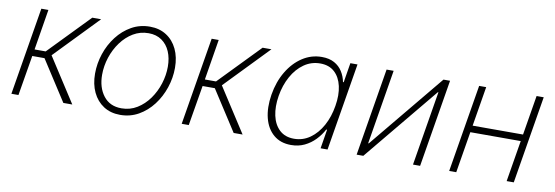

<svg xmlns="http://www.w3.org/2000/svg" viewBox="-47 -859 3405 1178"><g transform="rotate(10 1655.5 -270.5)"><path d="M45.4 0 135.7 -545.9H179.7L138.2 -292.5H207.5L453.1 -545.9H508.3L247.1 -275.4L424.8 0H369.1L207.5 -250.5H131.3L89.4 0Z M724.1 11.7Q664.6 11.7 620.8 -16.6Q577.1 -44.9 553.2 -95.2Q529.3 -145.5 529.3 -210.9Q529.3 -274.4 549.6 -335.2Q569.8 -396 607.7 -445.3Q645.5 -494.6 697.3 -523.9Q749 -553.2 812 -553.2Q871.1 -553.2 914.8 -525.1Q958.5 -497.1 982.4 -447Q1006.3 -397 1006.3 -330.6Q1006.3 -267.6 985.8 -206.5Q965.3 -145.5 927.7 -96.2Q890.1 -46.9 838.4 -17.6Q786.6 11.7 724.1 11.7ZM725.1 -29.3Q778.8 -29.3 822.3 -56.2Q865.7 -83 897 -126.7Q928.2 -170.4 945.1 -223.6Q961.9 -276.9 961.9 -329.6Q961.9 -382.8 944.3 -423.8Q926.8 -464.8 892.8 -488.5Q858.9 -512.2 810.5 -512.2Q758.8 -512.2 715.6 -486.6Q672.4 -460.9 640.4 -417.5Q608.4 -374 590.8 -320.6Q573.2 -267.1 573.2 -211.9Q573.2 -132.3 613 -80.8Q652.8 -29.3 725.1 -29.3Z M1106.4 0 1196.8 -545.9H1240.7L1199.2 -292.5H1268.6L1514.2 -545.9H1569.3L1308.1 -275.4L1485.8 0H1430.2L1268.6 -250.5H1192.4L1150.4 0Z M1788.6 11.7Q1723.1 11.7 1680.2 -24.7Q1637.2 -61 1620.8 -125Q1604.5 -189 1617.7 -271.5Q1631.3 -354 1669.2 -417.5Q1707 -481 1762.2 -517.1Q1817.4 -553.2 1882.8 -553.2Q1929.2 -553.2 1960.9 -535.6Q1992.7 -518.1 2011.2 -488.5Q2029.8 -459 2036.6 -423.8H2041L2061 -545.9H2105.5L2015.1 0H1971.7L1991.2 -119.1H1985.8Q1967.3 -84 1938.7 -54.2Q1910.2 -24.4 1872.6 -6.3Q1835 11.7 1788.6 11.7ZM1800.3 -29.3Q1855.5 -29.3 1900.1 -61Q1944.8 -92.8 1974.9 -147.7Q2004.9 -202.6 2016.1 -272Q2027.8 -341.3 2015.6 -395.5Q2003.4 -449.7 1969.2 -481Q1935.1 -512.2 1879.9 -512.2Q1824.2 -512.2 1779.1 -480.5Q1733.9 -448.7 1703.9 -394.3Q1673.8 -339.8 1662.6 -272Q1651.4 -203.6 1663.3 -148.7Q1675.3 -93.8 1710 -61.5Q1744.6 -29.3 1800.3 -29.3Z M2591.8 0H2547.4L2624 -463.9H2620.6L2237.8 0H2196.3L2286.6 -545.9H2330.6L2253.9 -81.1H2257.8L2641.1 -545.9H2682.1Z M3194.3 -298.8 3187.5 -256.8H2847.2L2854.5 -298.8ZM2907.2 -545.9 2816.9 0H2772.9L2863.3 -545.9ZM3265.6 -545.9 3175.3 0H3130.9L3221.2 -545.9Z"/></g></svg>

Font: Inter ExtraLight
Style: Italic
Weight: 250
Italic angle: -9.3988°
Designer: Rasmus Andersson
Foundry: rsms
Version: Version 4.001;git-66647c0bb